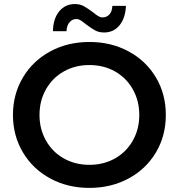

<svg xmlns="http://www.w3.org/2000/svg" viewBox="-20 -917 882 947"><path d="M43.9 -350.1Q43.9 -452.1 93 -534.7Q142.1 -617.2 228 -663.6Q314 -710 420.9 -710Q527.8 -710 614 -663.6Q700.2 -617.2 749 -535.2Q797.9 -453.1 797.9 -350.1Q797.9 -247.1 749 -165Q700.2 -83 614 -36.6Q527.8 9.8 420.9 9.8Q314 9.8 228 -36.6Q142.1 -83 93 -165.5Q43.9 -248 43.9 -350.1ZM174.8 -350.1Q174.8 -280.3 206.8 -223.6Q238.8 -167 294.9 -135.5Q351.1 -104 420.9 -104Q491.2 -104 547.1 -135.5Q603 -167 635 -223.4Q667 -279.8 667 -350.1Q667 -419.9 635 -476.6Q603 -533.2 547.1 -564.7Q491.2 -596.2 420.9 -596.2Q351.1 -596.2 294.9 -564.7Q238.8 -533.2 206.8 -476.6Q174.8 -419.9 174.8 -350.1ZM241.2 -763.2Q242.2 -824.2 271.7 -860.6Q301.3 -897 349.1 -897Q374 -897 392.6 -887Q411.1 -877 438 -856.9Q454.1 -843.8 464.6 -837.4Q475.1 -831.1 485.4 -831.1Q506.3 -831.1 519.8 -845.9Q533.2 -860.8 534.2 -888.2H601.1Q599.1 -829.1 570.1 -793Q541 -756.8 493.2 -756.8Q468.3 -756.8 449.7 -766.8Q431.2 -776.9 404.3 -796.9Q388.2 -810.1 377.7 -816.7Q367.2 -823.2 357.4 -823.2Q336.4 -823.2 322.8 -807.1Q309.1 -791 308.1 -763.2Z"/></svg>

Font: Montserrat SemiBold
Style: Regular
Weight: 600
Designer: Julieta Ulanovsky
Foundry: Julieta Ulanovsky
Version: Version 7.200